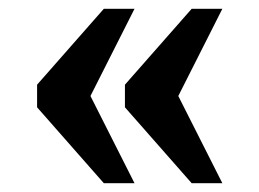

<svg xmlns="http://www.w3.org/2000/svg" viewBox="-20 -490 594 440"><path d="M419.3 -70.1 266.3 -244.1V-295.9L419.3 -469.9H489.6L388.6 -270L489.6 -70.1ZM218 -70.1 65 -244.1V-295.9L218 -469.9H288.3L187.3 -270L288.3 -70.1Z"/></svg>

Font: Noto Serif Khmer
Style: Regular
Weight: 400
Designer: Danh Hong and the Monotype Design Team
Foundry: Monotype Imaging Inc.
Version: Version 2.003